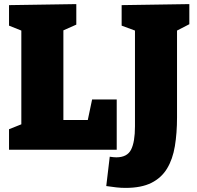

<svg xmlns="http://www.w3.org/2000/svg" viewBox="-20 -730 958 936"><path d="M429 -245H549V0H24V-100L84 -124V-581L24 -605V-705L352 -710V-610L289 -582V-145H408ZM573 -705 903 -710V-612L843 -581V-158Q843 -81 832.5 -17.5Q822 46 794.5 91.5Q767 137 718 161.5Q669 186 592 186Q570 186 547 183.5Q524 181 498 177L515 34Q535 37 547 37Q600 37 619 -0.5Q638 -38 638 -114V-581L573 -605Z"/></svg>

Font: Bitter Black
Style: Regular
Weight: 900
Designer: Sol Matas, and Bitter project Authors
Foundry: Sol Matas
Version: Version 2.001